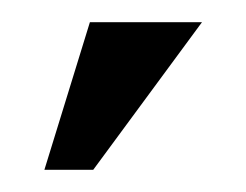

<svg xmlns="http://www.w3.org/2000/svg" viewBox="-20 -853 222 173"><path d="M20 -700 61 -833H162L64 -700Z"/></svg>

Font: El Messiri Medium
Style: Regular
Weight: 500
Designer: Mohamed Gaber
Foundry: Kief Type Foundry
Version: Version 2.020; ttfautohint (v1.8.3)